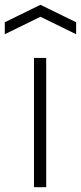

<svg xmlns="http://www.w3.org/2000/svg" viewBox="-59 -782 338 802"><path d="M-39 -689 110 -762 259 -689V-639L110 -712L-39 -639ZM83 -540H134V0H83Z"/></svg>

Font: Encode Sans Normal
Style: ExtraLight
Weight: 200
Designer: Pablo Impallari, Andres Torresi
Foundry: Pablo Impallari, Andres Torresi
Version: Version 1.000; ttfautohint (v1.00) -l 8 -r 50 -G 200 -x 14 -